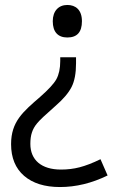

<svg xmlns="http://www.w3.org/2000/svg" viewBox="-20 -566 469 778"><path d="M224.1 -334V-318.8C224.1 -288.6 218.8 -264.2 208.5 -245.1C197.8 -226.1 175.8 -202.6 143.1 -173.8C72.8 -112.8 24.9 -73.2 24.9 18.1C24.9 73.2 42.5 116.2 77.6 146.5C112.8 176.8 161.1 191.9 223.1 191.9C287.6 191.9 352.1 176.3 416 145L387.2 79.1C355.5 94.7 327.1 105.5 302.7 111.8C278.3 118.2 252.9 121.1 227.1 121.1C147.5 121.1 103 82 103 17.1C103 -1 105 -16.6 109.4 -29.3C113.3 -41.5 120.1 -54.2 130.4 -66.4C140.1 -78.6 164.6 -101.6 204.1 -136.2C235.8 -163.6 257.8 -189.5 270 -213.4C282.2 -237.3 288.1 -269.5 288.1 -309.1V-334ZM312 -480C312 -526.4 286.1 -545.9 252.9 -545.9C217.3 -545.9 193.8 -521.5 193.8 -480C193.8 -437 214.4 -414.1 252.9 -414.1C292.5 -414.1 312 -436 312 -480Z"/></svg>

Font: Samim
Style: Regular
Weight: 400
Foundry: DejaVu fonts team - Redesigned by Saber Rastikerdar
Version: Version 4.0.5